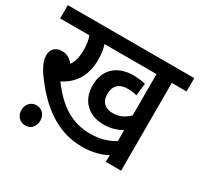

<svg xmlns="http://www.w3.org/2000/svg" viewBox="-142 -799 1063 1023"><g transform="rotate(30 389.0 -287.5)"><path d="M687 -540H778V-622H0V-540H180C189 -517 193 -487 193 -457C193 -418 186 -384 168 -358C149 -381 126 -395 98 -395C52 -395 34 -365 34 -335C34 -308 43 -278 74 -233C175 -92 292 -6 442 -6C495 -6 548 -17 593 -41V0H687ZM495 -243C451 -243 419 -265 419 -318C419 -369 449 -396 500 -396C521 -396 541 -393 557 -388L565 -464C546 -470 512 -473 490 -473C391 -473 328 -415 328 -319C328 -222 392 -166 482 -166C529 -166 565 -179 593 -196V-128C547 -100 501 -88 444 -88C329 -88 245 -147 169 -250C239 -286 286 -347 286 -451C286 -487 281 -517 273 -540H593V-286C568 -261 536 -243 495 -243ZM65 -15C65 21 90 47 123 47C158 47 181 21 181 -15C181 -50 158 -77 123 -77C90 -77 65 -50 65 -15Z"/></g></svg>

Font: Noto Sans SemiCondensed Medium
Style: Regular
Weight: 500
Width: 4
Designer: Monotype Design Team
Foundry: Monotype Imaging Inc.
Version: Version 2.013